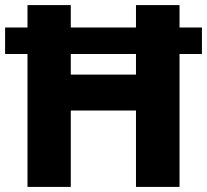

<svg xmlns="http://www.w3.org/2000/svg" viewBox="-20 -734 813 754"><path d="M88 0V-522H0V-626H88V-714H258V-626H514V-714H685V-626H773V-522H685V0H514V-300H258V0ZM258 -441H514V-522H258Z"/></svg>

Font: Noto Sans Gujarati UI ExtraBold
Style: Regular
Weight: 800
Designer: Jelle Bosma - Monotype Design Team, Universal Thirst
Foundry: Monotype Imaging Inc.
Version: Version 2.106; ttfautohint (v1.8.4.7-5d5b)